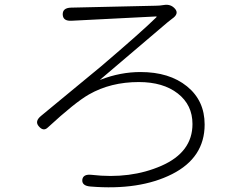

<svg xmlns="http://www.w3.org/2000/svg" viewBox="-20 -748 1040 805"><path d="M359 34Q323 31 325 6Q328 -19 364 -15Q527 4 657 -53Q787 -110 787 -228Q787 -308 725.5 -356Q664 -404 562 -404Q444 -404 353 -352Q295 -319 180 -213Q162 -196 143 -218Q124 -239 152 -262L404 -470Q574 -615 635 -675Q639 -679 634 -679L280 -661Q244 -659 243 -687Q242 -715 278 -716L633 -724Q650 -724 667 -727Q696 -732 714 -711Q732 -690 701 -669Q695 -665 682 -654L401 -415Q397 -412 402 -414Q485 -446 569 -446Q690 -446 764 -386Q838 -326 838 -226Q838 -87 701.5 -18Q565 51 359 34Z"/></svg>

Font: Resource Han Rounded KR Light
Style: Regular
Weight: 300
Designer: Cyano Hao (round all glyphs); Ryoko NISHIZUKA 西塚涼子 (kana, bopomofo & ideographs); Paul D. Hunt (Latin, Greek & Cyrillic)
Foundry: Cyano Hao
Version: 0.990